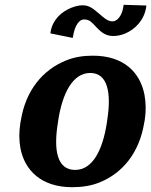

<svg xmlns="http://www.w3.org/2000/svg" viewBox="-20 -770 630 800"><path d="M65 -259C59 -220 59 -186 65 -153C83 -59 153 10 281 10C322 10 361 4 395 -10C492 -49 561 -135 581 -259L583 -269C589 -308 588 -342 582 -375C564 -469 495 -538 367 -538C326 -538 289 -532 255 -518C158 -479 87 -393 67 -269ZM190 -631 283 -612 285 -622C292 -665 311 -689 329 -689C341 -689 351 -686 358 -680C384 -659 403 -620 452 -620C469 -620 486 -624 501 -630C544 -648 581 -687 589 -740L590 -747L495 -750L494 -742C488 -703 468 -681 449 -681C427 -681 411 -698 393 -713C376 -726 357 -748 325 -748C309 -748 294 -744 278 -738C235 -721 199 -687 191 -638ZM221 -257 223 -271C240 -379 282 -466 356 -466C430 -466 444 -381 427 -271L425 -257C408 -147 367 -62 293 -62C217 -62 203 -146 221 -257Z"/></svg>

Font: Aerodynamic
Style: BdObl
Weight: 500
Designer: Google
Version: Version 2.000980; 2014